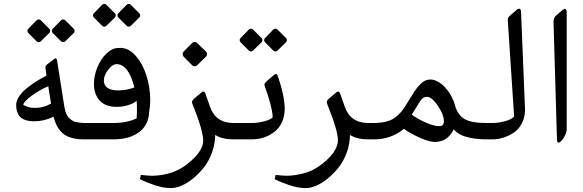

<svg xmlns="http://www.w3.org/2000/svg" viewBox="-20 -712 2978 981"><path d="M249.5 -564.9 292 -608.4Q296.4 -612.8 302.7 -612.8Q309.1 -612.8 313.5 -608.4L356.9 -564.9Q361.3 -560.5 361.3 -554.2Q361.3 -547.9 356.9 -543.5L313.5 -501Q309.1 -496.6 302.7 -496.6Q296.4 -496.6 292 -501L249.5 -543.5Q245.1 -547.9 245.1 -554.2Q245.1 -560.5 249.5 -564.9ZM124.5 -564.9 167 -608.4Q171.4 -612.8 177.7 -612.8Q184.1 -612.8 188.5 -608.4L231.9 -564.9Q236.3 -560.5 236.3 -554.2Q236.3 -547.9 231.9 -543.5L188.5 -501Q184.1 -496.6 177.7 -496.6Q171.4 -496.6 167 -501L124.5 -543.5Q120.1 -547.9 120.1 -554.2Q120.1 -560.5 124.5 -564.9ZM98.1 -178.2Q119.1 -160.6 160.4 -160.6Q201.7 -160.6 240.7 -182.6L226.6 -271.5Q184.6 -253.4 145.5 -225.6Q106.4 -197.8 98.1 -178.2ZM409.2 -83.5H428.2V0H409.2Q333 0 297.9 -33.2Q280.8 -49.8 270.8 -69.1Q260.7 -88.4 253.4 -115.7Q206.1 -92.3 154.5 -92.3Q103 -92.3 80.1 -117.7Q62.5 -138.2 62.5 -176.8Q63 -197.3 77.6 -219.2Q92.3 -241.2 116.2 -260.7Q159.7 -296.4 217.3 -325.7L212.4 -364.3Q210.4 -373 219.2 -381.8L256.8 -410.6Q262.2 -415 266.4 -413.1Q270.5 -411.1 271.5 -404.3Q308.1 -169.9 308.8 -166.7Q309.6 -163.6 312.3 -151.1Q314.9 -138.7 317.1 -134.8Q319.3 -130.9 324 -121.3Q328.6 -111.8 333.5 -108.2Q338.4 -104.5 345.9 -98.4Q353.5 -92.3 362.3 -89.8Q389.6 -83.5 409.2 -83.5Z M584.5 -622.6Q580.1 -627 580.1 -633.3Q580.1 -639.6 584.5 -644L627 -687.5Q631.3 -691.9 637.7 -691.9Q644 -691.9 648.4 -687.5L691.9 -644Q696.3 -639.6 696.3 -633.3Q696.3 -627 691.9 -622.6L648.4 -580.1Q644 -575.7 637.7 -575.7Q631.3 -575.7 627 -580.1ZM459.5 -622.6Q455.1 -627 455.1 -633.3Q455.1 -639.6 459.5 -644L502 -687.5Q506.3 -691.9 512.7 -691.9Q519 -691.9 523.4 -687.5L566.9 -644Q571.3 -639.6 571.3 -633.3Q571.3 -627 566.9 -622.6L523.4 -580.1Q519 -575.7 512.7 -575.7Q506.3 -575.7 502 -580.1ZM510.7 -299.3Q510.7 -277.3 528.3 -263.7Q545.9 -250 584 -250Q625.5 -250 666.5 -265.1Q653.8 -318.8 630.9 -351.6Q607.9 -384.3 574.7 -384.3Q555.2 -384.3 533 -356Q510.7 -327.6 510.7 -299.3ZM386.7 -41Q386.7 -57.1 398.4 -69.8Q410.2 -82.5 425.8 -83.5H558.1Q629.4 -83.5 678.2 -107.4Q679.7 -127 679.7 -148.4Q679.7 -180.2 678.2 -196.8Q663.1 -183.6 634.8 -174.8Q606.4 -166 576.7 -166Q517.6 -166 488.8 -198.7Q460 -231.4 460 -282.7Q460 -324.7 477.1 -367.2Q494.1 -409.7 523.7 -438.2Q553.2 -466.8 585 -466.8Q586.4 -466.8 589.8 -467Q593.3 -467.3 594.7 -467.3Q637.7 -467.3 673.6 -426.5Q709.5 -385.7 728.5 -325Q747.6 -264.2 747.6 -200.2Q747.6 -171.4 742.2 -141.6Q739.7 -73.2 690.4 -36.6Q641.1 0 560.1 0H427.2Q412.6 -1 399.7 -13.7Q386.7 -26.4 386.7 -41Z M917.5 -423.3Q913.1 -427.7 913.1 -435.5Q913.1 -443.4 917.5 -447.8L962.9 -493.2Q967.3 -497.6 974.6 -497.6Q981.9 -497.6 986.3 -493.2L1033.2 -447.8Q1037.6 -443.4 1037.6 -435.5Q1037.6 -427.7 1033.2 -423.3L986.3 -377.4Q981.9 -373 974.6 -373Q967.3 -373 962.9 -377.4ZM694.8 203.1 699.7 181.6Q737.3 186 755.9 186Q802.2 186 850.6 171.9Q909.2 153.8 963.6 103Q1018.1 52.2 1018.1 5.9Q1018.1 -45.4 962.4 -183.1Q958 -195.8 969.7 -206.1L1010.7 -240.7Q1015.1 -245.1 1020.3 -244.1Q1025.4 -243.2 1028.8 -235.8Q1035.6 -214.8 1053.2 -166.5Q1082 -83.5 1173.8 -83.5H1201.7V0H1170.9Q1115.2 0 1079.6 -22.5Q1079.1 23.9 1063 67.9Q1046.9 111.8 1021.5 143.8Q996.1 175.8 966.1 200.2Q936 224.6 907 236.8Q877.9 249 855.5 249H852.5Q814.9 249 770.3 234.1Q725.6 219.2 694.8 203.1Z M1159.7 -41Q1159.7 -58.1 1171.9 -70.8Q1184.1 -83.5 1200.2 -83.5H1267.1Q1295.9 -83.5 1328.1 -91.6Q1360.4 -99.6 1373 -111.8V-115.2Q1373 -137.2 1360.8 -183.3Q1348.6 -229.5 1333.5 -268.6Q1331.1 -276.9 1331.1 -279.8Q1331.1 -286.6 1342.8 -297.4L1381.3 -330.1Q1388.7 -335 1392.3 -333.5Q1396 -332 1399.4 -324.2Q1434.6 -219.7 1434.6 -155.8Q1434.6 -122.6 1423.8 -95.5Q1413.1 -68.4 1396 -51Q1378.9 -33.7 1356.4 -21.7Q1334 -9.8 1311.8 -4.9Q1289.6 0 1267.1 0H1200.2Q1185.1 0 1172.4 -12.7Q1159.7 -25.4 1159.7 -41ZM1334 -496.1Q1329.6 -500.5 1329.6 -506.8Q1329.6 -513.2 1334 -517.6L1376.5 -561Q1380.9 -565.4 1387.2 -565.4Q1393.6 -565.4 1397.9 -561L1441.4 -517.6Q1445.8 -513.2 1445.8 -506.8Q1445.8 -500.5 1441.4 -496.1L1397.9 -453.6Q1393.6 -449.2 1387.2 -449.2Q1380.9 -449.2 1376.5 -453.6ZM1209 -496.1Q1204.6 -500.5 1204.6 -506.8Q1204.6 -513.2 1209 -517.6L1251.5 -561Q1255.9 -565.4 1262.2 -565.4Q1268.6 -565.4 1272.9 -561L1316.4 -517.6Q1320.8 -513.2 1320.8 -506.8Q1320.8 -500.5 1316.4 -496.1L1272.9 -453.6Q1268.6 -449.2 1262.2 -449.2Q1255.9 -449.2 1251.5 -453.6Z M1444.3 186Q1490.7 186 1544.2 169.9Q1597.7 153.8 1652.1 103Q1706.5 52.2 1706.5 3.4Q1706.5 -45.4 1650.9 -183.1Q1646.5 -195.8 1658.2 -206.1L1699.2 -240.7Q1703.6 -245.1 1708.7 -244.1Q1713.9 -243.2 1717.3 -235.8Q1724.1 -214.8 1741.7 -166.5Q1770.5 -83.5 1862.3 -83.5H1890.1V0H1859.4Q1803.7 0 1768.1 -22.5Q1767.6 23.9 1751.5 67.9Q1735.4 111.8 1710 143.8Q1684.6 175.8 1654.5 200.2Q1624.5 224.6 1595.5 236.8Q1566.4 249 1543.9 249H1541Q1503.4 249 1458.7 234.1Q1414.1 219.2 1383.3 203.1L1388.2 181.6Q1425.8 186 1444.3 186Z M2224.6 -67.4Q2248 -67.4 2248 -93.3Q2248 -124 2220.5 -167Q2192.9 -210 2167 -216.8Q2166 -217.3 2160.4 -217.3Q2154.8 -217.3 2151.1 -216.1Q2147.5 -214.8 2144.5 -213.6Q2141.6 -212.4 2138.2 -209Q2129.4 -200.2 2122.1 -188Q2116.7 -178.7 2084 -126.5Q2108.4 -106.9 2152.3 -87.2Q2196.3 -67.4 2224.6 -67.4ZM1888.2 -83.5Q1961.4 -83.5 1998 -111.3Q2017.1 -125.5 2028.1 -138.7Q2039.1 -151.9 2053.7 -174.8L2098.1 -245.6Q2127 -288.1 2151.9 -299.8Q2165 -305.7 2179.7 -305.7Q2194.3 -305.7 2210.4 -298.3Q2240.7 -284.7 2265.9 -251.7Q2291 -218.8 2303.7 -178.2Q2304.2 -176.8 2304.9 -173.3Q2305.7 -169.9 2306.2 -168.5Q2320.3 -123 2354.7 -103.3Q2389.2 -83.5 2461.9 -83.5V0Q2405.3 -1 2364.3 -12Q2323.2 -22.9 2297.9 -50.8Q2266.6 13.2 2203.1 13.2Q2164.1 13.2 2097.2 -21.5Q2064.5 -38.1 2043.9 -54.2Q1980 0 1889.6 0Q1873.5 -1 1860.8 -13.4Q1848.1 -25.9 1848.1 -41.5Q1848.1 -57.1 1860.8 -69.8Q1873.5 -82.5 1888.2 -83.5Z M2460.9 -83.5H2495.1Q2523.9 -83.5 2556.2 -91.6Q2588.4 -99.6 2601.1 -111.8L2606.9 -115.7L2574.2 -611.8Q2574.2 -617.2 2576.4 -621.3Q2578.6 -625.5 2585.9 -632.3L2618.7 -660.6Q2625.5 -667.5 2631.8 -667.5Q2640.6 -667.5 2642.1 -653.3L2662.6 -150.9Q2662.1 -111.3 2645.8 -80.6Q2629.4 -49.8 2603.5 -33.2Q2551.8 0 2495.1 0H2460.9Q2445.8 0 2433.1 -12.7Q2420.4 -25.4 2420.4 -41.7Q2420.4 -58.1 2432.6 -70.8Q2444.8 -83.5 2460.9 -83.5Z M2875.5 -651.9V-49.8Q2875.5 -32.2 2860.1 -7.8Q2844.7 16.6 2834 16.6Q2825.7 16.6 2825.7 0L2808.1 -600.1Q2808.1 -624 2825.7 -636.7L2856.4 -662.6Q2862.8 -668.5 2867.2 -666.5Q2875.5 -662.6 2875.5 -651.9Z"/></svg>

Font: Nika
Style: Regular
Weight: 400
Designer: Mohammad Saleh Souzanchi
Foundry: http://font-store.ir
Version: Version:1.0.0;RFB:1.2.5;Building:2016-05-25 11:08:22.297533